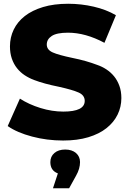

<svg xmlns="http://www.w3.org/2000/svg" viewBox="-20 -734 687 1022"><path d="M21 -63 86 -209Q134 -178 195.5 -159Q257 -140 317 -140Q431 -140 431 -197Q431 -227 398.5 -241.5Q366 -256 294 -272Q214 -288 162 -308Q135 -318 111.5 -333.5Q88 -349 70.5 -371Q53 -393 43 -422Q33 -451 33 -487Q33 -535 53 -576.5Q73 -618 112 -648.5Q151 -679 209 -696.5Q267 -714 343 -714Q412 -714 479 -698.5Q546 -683 597 -653L536 -506Q435 -560 342 -560Q282 -560 255.5 -542.5Q229 -525 229 -497Q229 -469 260.5 -455Q292 -441 364 -426Q404 -418 437 -408.5Q470 -399 496 -389Q523 -380 546.5 -364.5Q570 -349 587.5 -327.5Q605 -306 615.5 -277Q626 -248 626 -212Q626 -165 606 -124Q586 -83 547 -52Q508 -21 450 -3.5Q392 14 316 14Q230 14 151 -7Q71 -28 21 -63ZM406 129Q406 164 385 201L348 268H262L288 189Q248 174 248 129Q248 99 269.5 80.5Q291 62 327 62Q363 62 384.5 80.5Q406 99 406 129Z"/></svg>

Font: CMG Sans ExtraBold
Style: Regular
Weight: 800
Designer: Julieta Ulanovsky
Foundry: Julieta Ulanovsky
Version: Version 7.200